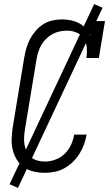

<svg xmlns="http://www.w3.org/2000/svg" viewBox="-20 -838 540 940"><path d="M199 8Q172 8 145.5 2Q119 -4 97.5 -19Q76 -34 62.5 -56Q49 -78 42.5 -103.5Q36 -129 37 -157Q38 -185 42 -213L99 -558Q103 -581 109.5 -603.5Q116 -626 127.5 -647.5Q139 -669 155.5 -688Q172 -707 193 -720Q214 -733 237.5 -738Q261 -743 284 -743Q306 -743 327.5 -738.5Q349 -734 367 -724.5Q385 -715 399 -699Q413 -683 421 -664L433 -735H494L464 -554H403Q407 -579 405 -604Q403 -629 390.5 -649Q378 -669 355.5 -678.5Q333 -688 308 -688Q290 -688 271.5 -684Q253 -680 236.5 -671Q220 -662 206 -648Q192 -634 182.5 -618Q173 -602 167.5 -584Q162 -566 159 -549L102 -204Q99 -185 98 -166Q97 -147 100 -129.5Q103 -112 111 -96Q119 -80 132 -68.5Q145 -57 163 -52Q181 -47 199 -47Q225 -47 251 -56.5Q277 -66 296.5 -85Q316 -104 327.5 -128.5Q339 -153 343 -179H404Q400 -155 391.5 -131.5Q383 -108 369.5 -86Q356 -64 337 -45.5Q318 -27 295.5 -14.5Q273 -2 248.5 3Q224 8 199 8ZM68 82 27 64 441 -818 482 -800Z"/></svg>

Font: Iosevka Slab Light Oblique
Style: Regular
Weight: 300
Italic angle: -9°
Monospace: yes
Designer: Belleve Invis
Foundry: Belleve Invis
Version: Version 11.1.1; ttfautohint (v1.8.3)